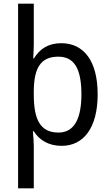

<svg xmlns="http://www.w3.org/2000/svg" viewBox="-20 -780 599 1040"><path d="M509 -269C509 -451 433 -546 312 -546C240 -546 195 -514 164 -464H160C161 -485 163 -517 163 -539V-760H78V240H163V10C163 -11 160 -50 158 -69H163C192 -23 241 10 314 10C433 10 509 -88 509 -269ZM421 -269C421 -144 386 -62 297 -62C198 -62 163 -132 163 -268V-287C164 -413 201 -473 296 -473C382 -473 421 -408 421 -269Z"/></svg>

Font: Noto Sans Thai Looped SemiCondensed
Style: Regular
Weight: 400
Width: 4
Designer: Sasikarn Vongin, Ben Mitchell
Foundry: The Fontpad Ltd
Version: Version 1.001